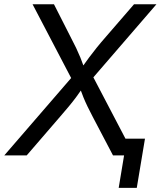

<svg xmlns="http://www.w3.org/2000/svg" viewBox="-40 -748 772 924"><path d="M-19.5 0 331.5 -406.2 320.3 -338.4 116.7 -727.5H219.7L298.3 -572.8Q314.9 -541 326.2 -517.6Q337.4 -494.1 346.7 -471.4Q356 -448.7 366.7 -418.5H350.6Q371.6 -448.2 388.7 -471.2Q405.8 -494.1 424.8 -517.8Q443.8 -541.5 471.2 -572.8L605 -727.5H712.9L380.4 -342.3L391.6 -409.7L606 0H503.9L406.7 -185.1Q391.6 -213.9 381.1 -235.6Q370.6 -257.3 361.6 -279.3Q352.5 -301.3 342.3 -330.1H361.8Q342.3 -301.8 325.7 -279.5Q309.1 -257.3 291 -235.6Q272.9 -213.9 248 -185.1L88.4 0ZM531.2 156.2 557.1 0H520.5L533.7 -80.6H657.7L618.2 156.2Z"/></svg>

Font: Inter 17pt
Style: Italic
Weight: 400
Italic angle: -9.3988°
Version: Version 4.001;git-66647c0bb